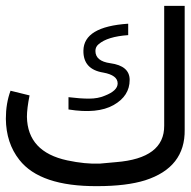

<svg xmlns="http://www.w3.org/2000/svg" viewBox="-108 -636 651 656"><path d="M224 0Q29 1 -42 -90Q-87 -147 -88 -230Q-88 -283 -72 -326L-7 -310Q-16 -265 -16 -237Q-14 -117 122 -88Q183 -75 233 -77Q249 -78 288 -82Q454 -95 453 -207V-616H523V-193Q525 -64 388 -20Q324 0 224 0ZM126 -304Q166 -299 196 -299Q227 -299 250 -309Q294 -326 294 -351Q294 -379 245 -388Q176 -399 177 -463Q178 -545 330 -555V-516Q259 -511 229 -485Q218 -476 218 -462Q218 -427 269 -420Q335 -411 335 -363Q335 -308 280 -277Q225 -246 126 -262Z"/></svg>

Font: Vazir Code FD
Style: Code-FD
Weight: 400
Foundry: DejaVu fonts team - Redesigned by Saber Rastikerdar
Version: Version 1.1.2